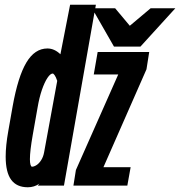

<svg xmlns="http://www.w3.org/2000/svg" viewBox="-20 -785 762 812"><path d="M139.5 0 147 -8.5Q125 7 97.5 7Q50.5 7 27.2 -24.8Q4 -56.5 4 -122.5Q4 -169 15 -230.5L33.5 -335.5Q56 -461 91.5 -520.5Q127 -580 180.5 -580Q210 -580 235.5 -555.5L276.5 -765H385.5L383 -750H467L529 -676L617 -750H721.5L574 -588H462L379.5 -732L250.5 0ZM203 -474Q193 -474 180.8 -455.8Q168.5 -437.5 157.2 -404.8Q146 -372 139 -330.5L118.5 -214.5Q106.5 -146.5 106.5 -111.5Q106.5 -96.5 109 -88.2Q111.5 -80 115.5 -80Q124 -80 134.8 -87Q145.5 -94 154.2 -107.8Q163 -121.5 166.5 -140.5L222 -443Q216.5 -459.5 211.2 -466.8Q206 -474 203 -474ZM376.5 -470 393 -565H611L599.5 -492L417.5 -78H532.5L518.5 0H290.5L301 -66L480 -470Z"/></svg>

Font: JuliaMono Black
Style: Italic
Weight: 900
Italic angle: -9°
Monospace: yes
Designer: cormullion
Foundry: corm
Version: Version 0.057; ttfautohint (v1.8.4)